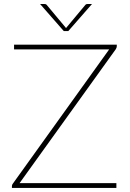

<svg xmlns="http://www.w3.org/2000/svg" viewBox="-20 -922 636 942"><path d="M553 -695Q553 -688.5 548 -680.5L76 -23.5H551V0H38.5V-8.5Q38.5 -12.5 39.5 -15.2Q40.5 -18 43 -21L515.5 -679.5H49V-703H553ZM431.5 -902.5 315 -769.5H293L176.5 -902.5H196.5Q199.5 -902.5 203.2 -901.8Q207 -901 210 -897L301.5 -787.5L304 -784L306.5 -787.5L398 -897Q401 -901 404.8 -901.8Q408.5 -902.5 411.5 -902.5Z"/></svg>

Font: Lato 2
Style: Regular
Weight: 200
Designer: Lukasz Dziedzic with Adam Twardoch and Botio Nikoltchev
Foundry: tyPoland Lukasz Dziedzic
Version: Version 2.015; 2015-08-06; http://www.latofonts.com/